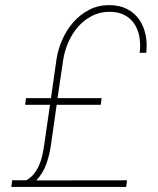

<svg xmlns="http://www.w3.org/2000/svg" viewBox="-20 -741 627 761"><path d="M204.6 -325.7 181.6 -164.1Q175.8 -125.5 163.3 -90.3Q150.9 -55.2 124 -25.9L483.4 -26.4L480 0H24.9L28.3 -26.4H84Q102.5 -36.6 114.7 -52.2Q127 -67.9 135 -86.2Q143.1 -104.5 147.5 -124.5Q151.9 -144.5 154.8 -164.1L178.2 -325.7H79.6L83 -352.1H182.1L204.1 -507.3Q210.4 -546.9 227.5 -585.2Q244.6 -623.5 271.2 -653.6Q297.9 -683.6 333.3 -702.1Q368.7 -720.7 412.6 -720.7Q454.1 -720.7 483.6 -705.3Q513.2 -689.9 531.5 -663.8Q549.8 -637.7 556.9 -603.5Q564 -569.3 559.6 -531.7H533.7Q537.6 -564 532.7 -593.3Q527.8 -622.6 513.2 -645.3Q498.5 -668 473.9 -681.2Q449.2 -694.3 413.1 -694.3Q375 -693.8 344 -677.7Q313 -661.6 289.8 -635.3Q266.6 -608.9 251.7 -575.4Q236.8 -542 231 -507.3L208 -352.1H382.8L379.4 -325.7Z"/></svg>

Font: TypoPRO Roboto Mono
Style: Italic
Weight: 250
Designer: Google
Version: Version 2.000986; 2015; ttfautohint (v1.3)